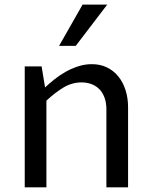

<svg xmlns="http://www.w3.org/2000/svg" viewBox="-20 -802 654 822"><path d="M85.9 -517.6H158.2L172.9 -427.7Q189.9 -443.8 211.9 -461.4Q233.9 -479 259.5 -493.7Q285.2 -508.3 314 -517.8Q342.8 -527.3 373 -527.3Q408.7 -527.3 437.3 -513.7Q465.8 -500 486.1 -475.3Q506.3 -450.7 517.3 -416.7Q528.3 -382.8 528.3 -342.8V0H435.5V-334Q435.5 -362.3 427.5 -384Q419.4 -405.8 405.3 -420.2Q391.1 -434.6 371.6 -441.9Q352.1 -449.2 329.1 -449.2Q288.6 -449.2 252.4 -427.7Q216.3 -406.2 178.7 -371.1V0H85.9ZM232.9 -605.5 333.5 -782.2H439L304.2 -605.5Z"/></svg>

Font: Proza Libre
Style: Regular
Weight: 400
Designer: Jasper de Waard
Foundry: Jasper de Waard
Version: Version 1.001; ttfautohint (v1.4.1.8-43bc)